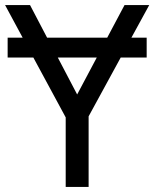

<svg xmlns="http://www.w3.org/2000/svg" viewBox="-20 -734 606 754"><path d="M556 -586V-508H454L328 -277V0H238V-273L111 -508H10V-586H69L0 -714H98L165 -586H401L469 -714H566L496 -586ZM283 -363 360 -508H207Z"/></svg>

Font: Noto Sans Living
Style: Regular
Weight: 400
Designer: Monotype Design Team
Foundry: Monotype Imaging Inc.
Version: Version 2.013; ttfautohint (v1.8.4.7-5d5b)